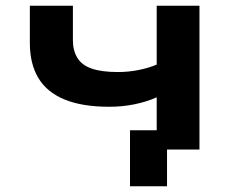

<svg xmlns="http://www.w3.org/2000/svg" viewBox="-20 -521 845 669"><path d="M562 128H433V-67H648V0H562ZM526 0V-182Q493 -167 450.5 -158Q408 -149 361 -149Q266 -149 204.5 -174.5Q143 -200 113.5 -249.5Q84 -299 84 -371V-501H234V-381Q234 -345 249.5 -319.5Q265 -294 299.5 -282Q334 -270 391 -270Q427 -270 462.5 -277Q498 -284 526 -296V-501H675V0Z"/></svg>

Font: Nunito Sans 7pt Expanded
Style: Bold
Weight: 700
Width: 7
Designer: Vernon Adams
Foundry: Vernon Adams
Version: Version 3.101;gftools[0.9.27]